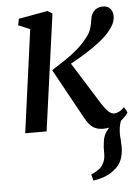

<svg xmlns="http://www.w3.org/2000/svg" viewBox="-55 -593 643 881"><g transform="rotate(-5 266.0 -153.0)"><path d="M339.5 243.5 332 215Q354 205.5 368 195Q382 184.5 390 168Q400.5 148.5 399.5 121.5Q398.5 94.5 403 67.5Q406.5 40.5 421.8 21.2Q437 2 447.5 -12L507.5 -47Q490 -26.5 484.2 -3.5Q478.5 19.5 479 45Q479.5 57.5 480.8 72.2Q482 87 482 101Q482 133.5 471.2 160.5Q460.5 187.5 432.5 208Q415 221.5 393.2 230Q371.5 238.5 339.5 243.5ZM46.5 0 111 -474 57.5 -496.5 63.5 -526 197 -550 219 -536.5 145 0ZM405 10.5Q384 10.5 368.5 3.5Q353 -3.5 341.8 -17Q330.5 -30.5 321 -48.5L195 -277.5Q230.5 -300 260.5 -320.2Q290.5 -340.5 315.5 -362.2Q340.5 -384 360.5 -409.5Q379.5 -432 385.8 -454Q392 -476 394 -493Q396.5 -512.5 405 -524.8Q413.5 -537 425.8 -542.8Q438 -548.5 451 -548.5Q474 -548.5 485.5 -535.2Q497 -522 497.5 -502.5Q498 -484.5 490.2 -467.2Q482.5 -450 469 -434Q452 -412.5 424.5 -390.5Q397 -368.5 366 -348.5Q335 -328.5 306 -312.2Q277 -296 257.5 -285.5L272.5 -317.5L407 -102.5Q420 -82 433.8 -68.5Q447.5 -55 460.5 -55Q470.5 -55 482.2 -60.2Q494 -65.5 508.5 -80L522.5 -54.5Q513.5 -40.5 496.8 -25.5Q480 -10.5 456.8 0Q433.5 10.5 405 10.5Z"/></g></svg>

Font: Merriweather 60pt
Style: Italic
Weight: 400
Italic angle: -7.8°
Version: Version 2.101